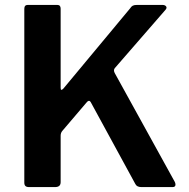

<svg xmlns="http://www.w3.org/2000/svg" viewBox="-20 -762 769 782"><path d="M692 -21Q696 -12 694 -6Q692 0 682 0H556Q537 0 531 -13L349 -347Q342 -357 332 -344L234 -229Q227 -221 227 -209V-20Q227 0 204 0H99Q88 0 83.5 -4.5Q79 -9 79 -18V-726Q79 -742 93 -742H213Q227 -742 227 -727V-405Q227 -396 230 -396Q233 -396 238 -401L510 -728Q515 -736 521 -739Q527 -742 539 -742H641Q652 -742 656.5 -736Q661 -730 654 -722L448 -485Q441 -477 447 -465L692 -21Z"/></svg>

Font: Libre Franklin Thin SemiBold
Style: Regular
Weight: 600
Version: Version 3.000